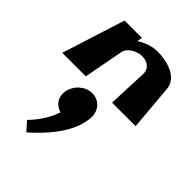

<svg xmlns="http://www.w3.org/2000/svg" viewBox="-273 -555 1194 1194"><g transform="rotate(45 323.5 41.5)"><path d="M-14 0H193L243 -265C250 -303 304 -337 353 -337C406 -337 437 -303 435 -265L424 0H631L605 -301C597 -396 482 -425 401 -425C353 -425 306 -408 267 -383H265L271 -416H118ZM295 45C238 45 180 93 169 157C159 211 190 256 240 269C208 372 126 450 126 450L178 508C285 413 391 289 398 157C401 93 356 45 295 45Z"/></g></svg>

Font: Hussar Milosc
Style: Bold
Weight: 700
Foundry: Cannot Into Space Fonts
Version: Version 1.02